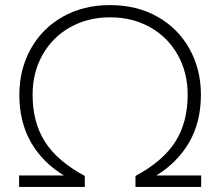

<svg xmlns="http://www.w3.org/2000/svg" viewBox="-20 -734 865 754"><path d="M55 -45H231Q148 -95 102 -174.5Q56 -254 56 -362Q56 -461 100.5 -541.5Q145 -622 226 -668Q307 -714 412 -714Q518 -714 599 -668Q680 -622 724.5 -541.5Q769 -461 769 -362Q769 -254 722.5 -174.5Q676 -95 594 -45H770V0H512V-43Q620 -101 668.5 -177.5Q717 -254 717 -362Q717 -449 678 -518.5Q639 -588 569.5 -627Q500 -666 412 -666Q325 -666 255.5 -627Q186 -588 147 -518.5Q108 -449 108 -362Q108 -254 156.5 -177.5Q205 -101 313 -43V0H55Z"/></svg>

Font: Prompt ExtraLight
Style: Regular
Weight: 275
Designer: Katatrad Team
Foundry: CadsonDemak
Version: Version 1.000